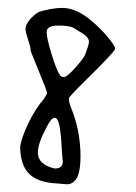

<svg xmlns="http://www.w3.org/2000/svg" viewBox="-20 -566 346 488"><path d="M44.9 -492.2Q44.9 -484.4 51.3 -465.3Q57.6 -446.3 57.6 -441.4V-437.5Q61.5 -426.8 79.6 -382.8Q97.7 -338.9 99.6 -330.1Q99.6 -326.2 90.8 -313.5Q69.3 -289.1 51.3 -251Q33.2 -212.9 31.2 -191.4Q32.2 -145.5 54.7 -123.5Q77.1 -101.6 127 -99.6Q146.5 -97.7 151.4 -97.7Q161.1 -97.7 168.9 -105.5Q184.6 -119.1 184.6 -168.9Q184.6 -235.4 159.2 -295.9Q155.3 -306.6 155.3 -313.5Q155.3 -314.5 155.3 -315.4Q155.3 -315.4 155.3 -316.4Q155.3 -320.3 204.1 -368.2Q268.6 -431.6 272.5 -441.4V-443.4Q272.5 -449.2 253.9 -471.7Q235.4 -494.1 212.9 -512.7Q174.8 -545.9 137.7 -545.9Q125 -545.9 108.4 -543Q84 -538.1 77.1 -534.7Q70.3 -531.2 59.6 -520.5Q44.9 -504.9 44.9 -492.2ZM98.6 -484.4Q98.6 -501 127 -501Q131.8 -501 137.7 -501Q153.3 -500 161.1 -497.6Q168.9 -495.1 182.6 -485.4Q206.1 -472.7 206.1 -460Q206.1 -455.1 202.6 -444.8Q199.2 -434.6 197.3 -429.7Q195.3 -420.9 172.9 -395.5Q150.4 -370.1 142.6 -370.1Q134.8 -370.1 131.8 -376Q124 -386.7 111.3 -427.7Q98.6 -468.8 98.6 -484.4ZM76.2 -178.7Q76.2 -201.2 98.6 -243.2Q110.4 -266.6 118.7 -266.6Q127 -266.6 130.9 -247.1Q134.8 -227.5 136.2 -200.2Q137.7 -172.9 138.7 -165Q139.6 -159.2 139.6 -155.3Q139.6 -137.7 119.1 -137.7Q76.2 -147.5 76.2 -178.7Z"/></svg>

Font: 辰宇落雁體 Thin Monospaced
Style: Regular
Weight: 100
Designer: Written by Liu, Wei-Chen; Created by Wang, Li-Yu.
Version: Version 1.000